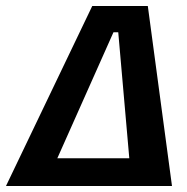

<svg xmlns="http://www.w3.org/2000/svg" viewBox="-51 -623 626 643"><path d="M444 -603 525 0H-31L258 -603ZM329 -515 141 -93H382L345 -515Z"/></svg>

Font: Grenze
Style: Bold Italic
Weight: 700
Italic angle: -10°
Designer: Renata Polastri
Foundry: Omnibus-Type
Version: Version 1.002; ttfautohint (v1.8)